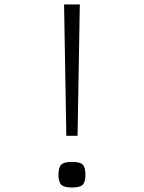

<svg xmlns="http://www.w3.org/2000/svg" viewBox="-20 -820 640 854"><path d="M275 -216 265 -800H335L325 -216ZM300 14Q266 14 253 2Q240 -10 240 -43Q240 -76 253 -88Q266 -100 300 -100Q335 -100 347.5 -88Q360 -76 360 -43Q360 -10 347.5 2Q335 14 300 14Z"/></svg>

Font: Victor Mono Thin
Style: Regular
Weight: 100
Monospace: yes
Designer: Rune Bjørnerås
Version: Version 1.561;gftools[0.9.30]